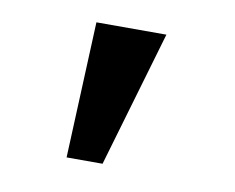

<svg xmlns="http://www.w3.org/2000/svg" viewBox="-45 -755 476 389"><g transform="rotate(10 193.5 -560.0)"><path d="M113 -420 125 -700H269L187 -420Z"/></g></svg>

Font: Lexend Zetta Medium
Style: Regular
Weight: 500
Designer: Bonnie Shaver-Troup, Thomas Jockin
Foundry: Lexend
Version: Version 1.007